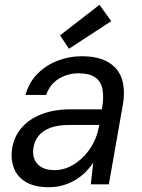

<svg xmlns="http://www.w3.org/2000/svg" viewBox="-20 -767 590 799"><path d="M183 12Q123 12 87 -10Q51 -32 37.5 -68.5Q24 -105 30 -146Q38 -199 70.5 -236Q103 -273 155 -292.5Q207 -312 272 -312H404Q413 -362 406.5 -395.5Q400 -429 375.5 -445.5Q351 -462 307 -462Q262 -462 225 -439.5Q188 -417 172 -372H86Q101 -425 136.5 -460.5Q172 -496 220 -514.5Q268 -533 319 -533Q389 -533 431 -508Q473 -483 487.5 -437.5Q502 -392 491 -330L433 0H358L368 -90Q354 -69 335.5 -50.5Q317 -32 293.5 -18Q270 -4 242.5 4Q215 12 183 12ZM207 -59Q241 -59 271.5 -74Q302 -89 327 -114.5Q352 -140 368.5 -171.5Q385 -203 391 -238L393 -247H268Q221 -247 189 -235Q157 -223 140 -201Q123 -179 119 -151Q113 -110 136 -84.5Q159 -59 207 -59ZM267 -564 230 -620 394 -747 443 -679Z"/></svg>

Font: DM Sans 10pt
Style: Italic
Weight: 400
Italic angle: -10°
Version: Version 4.004;gftools[0.9.30]